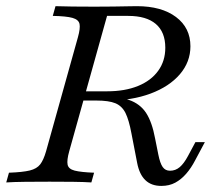

<svg xmlns="http://www.w3.org/2000/svg" viewBox="-25 -591 684 622"><path d="M-4.8 0 4 -31.5Q48.4 -33.1 71.4 -38.7Q94.4 -44.4 105.2 -58.5Q116.1 -72.6 124.2 -100.8L227.4 -470.2Q235.5 -499.2 232.7 -513.3Q229.8 -527.4 209.7 -533.1Q189.5 -538.7 146 -539.5L154.8 -571Q177.4 -570.2 210.1 -569.8Q242.7 -569.4 280.6 -569.4Q314.5 -569.4 341.9 -569.8Q369.4 -570.2 389.5 -570.6Q409.7 -571 418.5 -571Q498.4 -571 545.2 -535.9Q591.9 -500.8 591.9 -441.1Q591.9 -390.3 557.7 -350.4Q523.4 -310.5 462.9 -287.9Q402.4 -265.3 325 -265.3H237.1L246 -295.2H321.8Q379.8 -295.2 422.2 -312.5Q464.5 -329.8 487.5 -361.7Q510.5 -393.5 510.5 -436.3Q510.5 -487.1 479.8 -513.3Q449.2 -539.5 390.3 -539.5H321.8L199.2 -100.8Q191.1 -71.8 194 -57.7Q196.8 -43.5 216.9 -38.3Q237.1 -33.1 279.8 -31.5L271 0Q246.8 -1.6 210.9 -2Q175 -2.4 135.5 -2.4Q93.5 -2.4 57.3 -2Q21 -1.6 -4.8 0ZM497.6 11.3Q465.3 11.3 446 -7.3Q426.6 -25.8 419.4 -62.9L400.8 -158.9Q392.7 -202.4 381.5 -225Q370.2 -247.6 348.8 -256.5Q327.4 -265.3 287.1 -265.3L296.8 -279.8Q356.5 -279.8 392.7 -267.3Q429 -254.8 448.4 -225Q467.7 -195.2 477.4 -142.7L487.9 -90.3Q493.5 -62.1 502 -50Q510.5 -37.9 525.8 -37.9Q543.5 -37.9 557.3 -49.6Q571 -61.3 583.9 -85.5L608.1 -130.6H638.7L607.3 -71.8Q594.4 -46.8 578.2 -28.2Q562.1 -9.7 542.7 0.8Q523.4 11.3 497.6 11.3Z"/></svg>

Font: Playfair 5pt SemiExpanded Light 12pt
Style: Italic
Weight: 300
Italic angle: -15.6°
Version: Version 2.000;gftools[0.9.28]